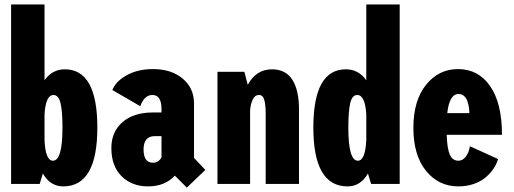

<svg xmlns="http://www.w3.org/2000/svg" viewBox="-20 -820 2290 856"><path d="M29.5 0V-800H178.5V-462.5Q213.5 -511 269 -511Q414 -511 414 -251Q414 11 262 11Q204 11 171 -46.5L157 0ZM218.5 -396.5Q184 -396.5 178.5 -311V-195.5Q182.5 -103.5 216 -103.5Q258.5 -103.5 258.5 -251Q258.5 -324.5 249.8 -360.5Q241 -396.5 218.5 -396.5Z M813 16.5 759.5 -37Q715 11 640 11Q568 11 522.2 -34.2Q476.5 -79.5 476.5 -160Q476.5 -232.5 526.2 -275.5Q576 -318.5 660 -318.5H700V-333.5Q700 -396.5 659.5 -396.5Q623 -396.5 605.5 -346.5L481 -418.5Q495.5 -457 544.8 -484.5Q594 -512 662.5 -512Q743.5 -512 794.2 -469.8Q845 -427.5 845 -358.5V-116L895.5 -62.5ZM662 -94.5Q687 -94.5 700 -118.5V-213H669Q644.5 -213 632.2 -197.5Q620 -182 620 -154Q620 -94.5 662 -94.5Z M949.5 0V-500H1069.5L1084.5 -442Q1122.5 -511 1192.5 -511Q1254 -511 1283.5 -464.2Q1313 -417.5 1313 -334V0H1164.5V-313.5Q1164.5 -351 1158.5 -373.8Q1152.5 -396.5 1134.5 -396.5Q1116.5 -396.5 1106.8 -376.2Q1097 -356 1095 -328V0Z M1762 0H1634.5L1620.5 -46.5Q1587.5 11 1529.5 11Q1377 11 1377 -251Q1377 -511 1522 -511Q1578 -511 1613 -462.5V-800H1762ZM1533 -251Q1533 -103.5 1575.5 -103.5Q1608.5 -103.5 1613 -195.5V-311Q1607.5 -396.5 1572.5 -396.5Q1550 -396.5 1541.5 -360.5Q1533 -324.5 1533 -251Z M2200.5 -111Q2194.5 -89.5 2181 -69Q2167.5 -48.5 2146.2 -30Q2125 -11.5 2093 -0.2Q2061 11 2023.5 11Q1935.5 11 1879.2 -58.5Q1823 -128 1823 -250Q1823 -372 1879.5 -442Q1936 -512 2022 -512Q2112.5 -512 2165.2 -436Q2218 -360 2218 -219H1971.5Q1973.5 -157.5 1985.5 -130.5Q1997.5 -103.5 2023.5 -103.5Q2043 -103.5 2056.8 -121.8Q2070.5 -140 2075 -168ZM2024.5 -401Q1983.5 -401 1974 -315.5H2072.5Q2072.5 -330 2070.2 -343.8Q2068 -357.5 2063 -371Q2058 -384.5 2048 -392.8Q2038 -401 2024.5 -401Z"/></svg>

Font: League Mono Condensed
Style: Bold
Weight: 700
Width: 1
Designer: Tyler Finck
Foundry: The League of Moveable Type / Tyler Finck
Version: Version 2.210